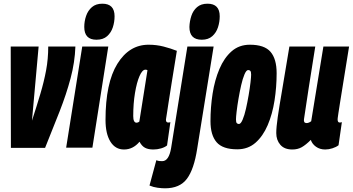

<svg xmlns="http://www.w3.org/2000/svg" viewBox="-20 -799 1909 1039"><path d="M224 1H39L38 -547H189L153 -146Q179 -226 198.5 -291.5Q218 -357 229.5 -418.5Q241 -480 241 -547H388Q385 -462 362 -375.5Q339 -289 302.5 -196Q266 -103 224 1Z M534 -779Q600 -779 600 -711Q600 -680 590.5 -651Q581 -622 559.5 -603Q538 -584 502 -584Q436 -584 436 -653Q436 -684 446 -713Q456 -742 477.5 -760.5Q499 -779 534 -779ZM338 0 425 -547H566L480 0Z M810 10Q782 10 764.5 0.5Q747 -9 735 -32Q700 10 651 10Q604 10 577.5 -32.5Q551 -75 551 -150Q551 -350 615 -453.5Q679 -557 784 -557Q827 -557 865.5 -547Q904 -537 937 -524Q920 -419 909 -351Q898 -283 892 -243Q886 -203 883 -184Q880 -165 879 -159Q878 -153 878 -151Q878 -136 890 -136Q897 -136 902 -138L884 -12Q872 -2 851.5 4Q831 10 810 10ZM734 -141 778 -419Q774 -422 767 -422Q750 -422 735 -387.5Q720 -353 710.5 -296Q701 -239 701 -171Q701 -135 719 -135Q727 -135 734 -141Z M1103 -779Q1169 -779 1169 -711Q1169 -680 1159.5 -651Q1150 -622 1128.5 -603Q1107 -584 1072 -584Q1005 -584 1005 -653Q1006 -684 1015.5 -713Q1025 -742 1046.5 -760.5Q1068 -779 1103 -779ZM1136 -547 1047 6Q1030 117 991.5 168.5Q953 220 873 220Q856 220 833 217Q810 214 789 205L826 68Q836 72 843.5 72.5Q851 73 858 73Q894 73 906 2L994 -547Z M1264 9Q1185 9 1152 -29.5Q1119 -68 1119 -143Q1119 -219 1130.5 -292.5Q1142 -366 1167.5 -426Q1193 -486 1233.5 -521.5Q1274 -557 1332 -557Q1411 -557 1444 -518.5Q1477 -480 1477 -403Q1477 -328 1465.5 -254.5Q1454 -181 1428.5 -121.5Q1403 -62 1362.5 -26.5Q1322 9 1264 9ZM1273 -128Q1283 -128 1293 -151.5Q1303 -175 1311 -210.5Q1319 -246 1325.5 -284Q1332 -322 1335.5 -352.5Q1339 -383 1339 -395Q1339 -411 1334.5 -415.5Q1330 -420 1323 -420Q1313 -420 1303 -396.5Q1293 -373 1285 -337.5Q1277 -302 1270.5 -264Q1264 -226 1260.5 -195.5Q1257 -165 1257 -153Q1257 -137 1261.5 -132.5Q1266 -128 1273 -128Z M1562 10Q1519 10 1497 -15.5Q1475 -41 1475 -79Q1475 -110 1483 -165.5Q1491 -221 1507 -313.5Q1523 -406 1546 -547H1686Q1666 -422 1651 -326Q1636 -230 1625 -154Q1622 -133 1639 -133Q1651 -133 1664 -143L1730 -547H1869Q1851 -434 1839 -361Q1827 -288 1820.5 -246Q1814 -204 1811 -185Q1808 -166 1807.5 -160Q1807 -154 1807 -153Q1807 -136 1818 -136Q1825 -136 1830 -138L1812 -13Q1799 -3 1779 3.5Q1759 10 1740 10Q1711 10 1690 -5Q1669 -20 1662 -42Q1635 -15 1613 -2.5Q1591 10 1562 10Z"/></svg>

Font: Georama ExtraCondensed ExtraBold
Style: Italic
Weight: 800
Width: 2
Italic angle: -9°
Designer: Jean-Baptiste Levee
Foundry: Production Type
Version: Version 1.000